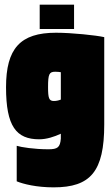

<svg xmlns="http://www.w3.org/2000/svg" viewBox="-20 -645 482 827"><path d="M151 -520H299V-625H151ZM52 136C81 148 138 162 211 162C370 162 429 94 429 -109V-485C394 -493 289 -504 221 -504C67 -504 6 -436 6 -269C6 -101 50 -45 149 -45C181 -45 214 -56 242 -69V-48C239 -10 228 -2 188 -2C128 -2 71 -11 52 -17ZM187 -270C187 -326 192 -336 218 -336C228 -336 235 -335 242 -334V-216C232 -212 222 -210 212 -210C191 -210 187 -222 187 -270Z"/></svg>

Font: Blinker Headline
Style: Regular
Weight: 900
Width: 4
Designer: Juergen Huber
Foundry: supertype
Version: Version 1.015;PS 1.15;hotconv 1.0.88;makeotf.lib2.5.647800